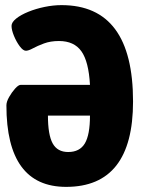

<svg xmlns="http://www.w3.org/2000/svg" viewBox="-20 -728 560 749"><path d="M238 1Q5 1 5 -317Q5 -331 15.5 -349.5Q26 -368 39 -382.5Q52 -397 61 -397H331Q326 -488 297.5 -528Q269 -568 210 -568Q177 -568 151.5 -558.5Q126 -549 108.5 -539.5Q91 -530 81 -530Q70 -530 57 -547.5Q44 -565 34.5 -588Q25 -611 25 -627Q25 -641 43 -655.5Q61 -670 90.5 -682Q120 -694 154 -701Q188 -708 220 -708Q499 -708 499 -332Q499 1 238 1ZM246 -135Q291 -135 311 -168.5Q331 -202 331 -277H167Q167 -202 185.5 -168.5Q204 -135 246 -135Z"/></svg>

Font: Asap Condensed ExtraBold
Style: Regular
Weight: 800
Width: 3
Designer: Pablo Cosgaya
Foundry: Omnibus-Type
Version: Version 3.001; ttfautohint (v1.8.4.7-5d5b)